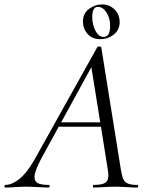

<svg xmlns="http://www.w3.org/2000/svg" viewBox="-58 -848 678 868"><path d="M-34 -12Q-5 -12 28 -37.5Q61 -63 96 -123L382 -635Q384 -638 389 -638Q398 -638 400 -633L488 -84Q493 -53 499 -39Q505 -25 519.5 -18.5Q534 -12 563 -12Q567 -12 567 -6Q567 0 563 0Q548 0 518 -2Q482 -4 462 -4Q441 -4 409 -2Q379 0 365 0Q362 0 362 -6Q362 -12 365 -12Q403 -12 417.5 -21.5Q432 -31 432 -56Q432 -68 429 -84L353 -557L378 -586L129 -132Q98 -74 98 -48Q98 -27 114 -19.5Q130 -12 163 -12Q167 -12 166.5 -6Q166 0 162 0Q151 0 117 -2Q79 -4 58 -4Q37 -4 9 -2Q-19 0 -34 0Q-38 0 -38 -6Q-38 -12 -34 -12ZM208 -295H423L425 -275H193ZM317 -751Q317 -787 344 -807.5Q371 -828 404 -828Q437 -828 460 -805Q483 -782 483 -748Q483 -713 456.5 -692Q430 -671 395 -671Q359 -671 338 -694.5Q317 -718 317 -751ZM440 -731Q440 -766 423.5 -791.5Q407 -817 385 -817Q359 -817 359 -771Q359 -737 373.5 -709Q388 -681 410 -681Q440 -681 440 -731Z"/></svg>

Font: Cormorant Garamond
Style: Italic
Weight: 400
Italic angle: -10°
Designer: Christian Thalmann (Catharsis Fonts)
Foundry: Catharsis Fonts
Version: Version 4.000